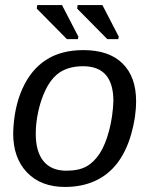

<svg xmlns="http://www.w3.org/2000/svg" viewBox="-20 -738 596 768"><path d="M524.4 -333.5Q524.4 -270 504.9 -201.7Q485.4 -133.3 449.2 -85.4Q412.6 -38.1 359.9 -14.2Q307.1 9.8 239.7 9.8Q144 9.8 88.4 -47.9Q32.7 -105.5 32.7 -204.6Q35.2 -305.7 68.8 -381.3Q103 -458.5 163.6 -498Q224.1 -537.6 313.5 -537.6Q416 -537.6 470.2 -484.1Q524.4 -430.7 524.4 -333.5ZM433.6 -333.5Q433.6 -473.1 312.5 -473.1Q246.6 -473.1 207 -439.5Q180.7 -417 161.9 -377.7Q143.1 -338.4 133.1 -292.2Q123 -246.1 123 -203.1Q123 -130.9 154.3 -93Q185.5 -55.2 245.1 -55.2Q295.4 -55.2 325.9 -72.3Q356.4 -89.4 379.4 -125Q402.3 -161.1 416.7 -216.6Q431.2 -272 433.6 -333.5ZM293.5 -591.3 291.5 -581.5H247.6L127 -703.6L128.9 -717.8H228ZM455.1 -591.3 453.1 -581.5H409.2L288.6 -703.6L290.5 -717.8H389.6Z"/></svg>

Font: Arimo
Style: Italic
Weight: 400
Italic angle: -12°
Designer: Steve Matteson
Foundry: Monotype Imaging Inc.
Version: Version 1.33